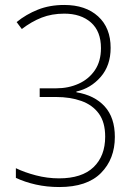

<svg xmlns="http://www.w3.org/2000/svg" viewBox="-20 -744 548 774"><path d="M426 -551Q426 -480 386 -434Q346 -388 288 -375V-372Q361 -360 402 -315Q443 -270 443 -192Q443 -103 387 -46.5Q331 10 219 10Q169 10 124.5 0Q80 -10 44 -27V-66Q79 -49 125 -37Q171 -25 218 -25Q310 -25 357 -70Q404 -115 404 -193Q404 -251 378.5 -286Q353 -321 308 -337Q263 -353 206 -353H140V-388H207Q256 -388 297 -406.5Q338 -425 362.5 -461Q387 -497 387 -550Q387 -618 346.5 -653.5Q306 -689 239 -689Q189 -689 148 -673Q107 -657 68 -627L47 -655Q85 -686 132.5 -705Q180 -724 239 -724Q325 -724 375.5 -678Q426 -632 426 -551Z"/></svg>

Font: Noto Sans Gujarati UI SemiCondensed ExtraLight
Style: Regular
Weight: 200
Width: 4
Designer: Jelle Bosma - Monotype Design Team, Universal Thirst
Foundry: Monotype Imaging Inc.
Version: Version 2.106; ttfautohint (v1.8.4.7-5d5b)